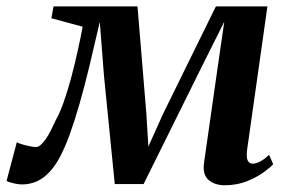

<svg xmlns="http://www.w3.org/2000/svg" viewBox="-49 -552 880 583"><path d="M633.5 10.5Q603 10.5 584.2 -5.8Q565.5 -22 570.5 -57.5L608.5 -323.5L632 -486L555 -332L387 7H299.5L266.5 -324.5L254 -485.5Q238 -415.5 223 -353.2Q208 -291 193 -238.5Q178 -186 162.8 -144Q147.5 -102 131.5 -72.5Q109.5 -32.5 81.5 -12.2Q53.5 8 17 8Q9 8 -1 6Q-11 4 -19 1.5Q-27 -1 -29 -3L2 -120Q6 -117.5 17.2 -114Q28.5 -110.5 41 -108Q53.5 -105.5 60.5 -105.5Q67.5 -105.5 75.2 -112.5Q83 -119.5 90.8 -131Q98.5 -142.5 106 -157.2Q113.5 -172 120.5 -187.5Q133 -209.5 145 -243.8Q157 -278 167.8 -318.5Q178.5 -359 187.2 -398.8Q196 -438.5 202 -471L107 -496.5L113.5 -532.5H368.5L395.5 -206L401.5 -107L446 -206L606.5 -532.5H763L701 -95Q699.5 -82.5 700.8 -73.5Q702 -64.5 706.5 -59.8Q711 -55 717.5 -55Q729 -55 742.5 -62.5Q756 -70 768 -82L780.5 -53.5Q772.5 -44 751.5 -28.8Q730.5 -13.5 700.2 -1.5Q670 10.5 633.5 10.5Z"/></svg>

Font: Merriweather 72pt SemiBold
Style: Italic
Weight: 600
Italic angle: -7.8°
Version: Version 2.101